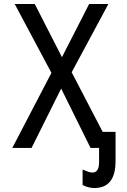

<svg xmlns="http://www.w3.org/2000/svg" viewBox="-20 -745 640 967"><path d="M396 187V109Q416 117.5 426.5 120.8Q437 124 446 124Q462.5 124 470.8 110.5Q479 97 479 72V0H436L288 -299L139 0H42L239 -378L54 -725H155L292 -457L429 -725H526L341 -381L497 -81H562V65Q562 134.5 535.2 168.2Q508.5 202 455 202Q426 202 396 187Z"/></svg>

Font: JuliaMono
Style: Regular
Weight: 400
Monospace: yes
Designer: cormullion
Foundry: corm
Version: Version 0.055; ttfautohint (v1.8.4)